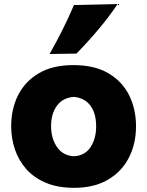

<svg xmlns="http://www.w3.org/2000/svg" viewBox="-20 -902 718 938"><path d="M342.3 15.6Q262.7 15.6 204.6 -8.8Q146.5 -33.2 108.9 -75.4Q71.3 -117.7 53 -171.9Q34.7 -226.1 34.7 -285.2Q34.7 -370.1 68.8 -437.7Q103 -505.4 170.7 -544.7Q238.3 -584 338.4 -584Q441.4 -584 509.3 -544.2Q577.1 -504.4 610.8 -436.8Q644.5 -369.1 644.5 -285.2Q644.5 -199.2 609.4 -131.1Q574.2 -63 506.8 -23.7Q439.5 15.6 342.3 15.6ZM341.3 -138.7Q395 -141.6 422.4 -183.1Q449.7 -224.6 449.7 -285.2Q449.7 -348.1 421.9 -385.7Q394 -423.3 341.3 -428.7Q286.6 -424.8 258.1 -385.5Q229.5 -346.2 229.5 -285.2Q229.5 -226.6 258.1 -184.1Q286.6 -141.6 341.3 -138.7ZM222.2 -638.2Q256.3 -698.2 286.1 -757.8Q315.9 -817.4 341.3 -877.4L554.7 -882.3Q512.7 -819.8 461.4 -759Q410.2 -698.2 353.5 -640.1Z"/></svg>

Font: Pinar DS1 ExtraBold
Style: Regular
Weight: 800
Designer: Amin Abedi
Version: Version 3.000